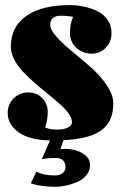

<svg xmlns="http://www.w3.org/2000/svg" viewBox="-20 -532 469 744"><path d="M142.1 85 173.8 12.2Q94.2 10.7 52 -19.5Q9.8 -49.8 9.8 -94.2Q9.8 -127.9 33 -150.9Q56.2 -173.8 89.8 -173.8Q122.1 -173.8 143.6 -152.1Q165 -130.4 165 -98.1Q165 -67.9 154.8 -38.1Q173.3 -29.8 201.2 -29.8Q227.1 -29.8 242.9 -37.6Q258.8 -45.4 258.8 -59.1Q258.8 -74.2 245.8 -92.3Q232.9 -110.4 211.9 -128.9Q190.9 -147.5 165.8 -167.7Q140.6 -188 115.2 -210Q89.8 -231.9 68.8 -254.2Q47.9 -276.4 34.9 -301.8Q22 -327.1 22 -351.1Q22 -427.7 81.5 -470Q141.1 -512.2 250 -512.2Q278.8 -512.2 305.9 -506.3Q333 -500.5 357.7 -488.5Q382.3 -476.6 397.2 -454.6Q412.1 -432.6 412.1 -403.8Q412.1 -370.1 390.1 -347.2Q368.2 -324.2 335.9 -324.2Q299.8 -324.2 275.4 -347.2Q251 -370.1 251 -404.8Q251 -438.5 263.2 -466.8Q240.2 -471.2 216.8 -471.2Q174.8 -471.2 174.8 -436Q174.8 -416 200 -388.4Q225.1 -360.8 261 -331.5Q296.9 -302.2 332.8 -270.5Q368.7 -238.8 393.8 -201.7Q418.9 -164.6 418.9 -130.9Q418.9 -92.8 405.8 -65.9Q392.6 -39.1 366.5 -22.9Q340.3 -6.8 306.4 1Q272.5 8.8 226.1 11.2L213.9 45.9Q219.7 44.9 232.9 44.9Q272 44.9 300.5 62.5Q329.1 80.1 329.1 106.9Q329.1 129.9 314 147.7Q298.8 165.5 276.1 174.6Q253.4 183.6 232.7 187.7Q211.9 191.9 194.8 191.9Q168 191.9 144 188.5Q120.1 185.1 109.4 181.6L99.1 178.2L121.1 132.8Q147.9 147.9 192.9 147.9Q211.9 147.9 222.9 138.7Q233.9 129.4 233.9 115.2Q233.9 98.6 224.1 89.4Q214.4 80.1 195.8 80.1Q180.7 80.1 167.2 81.3Q153.8 82.5 147.9 84Z"/></svg>

Font: Lletraferida
Style: Heavy
Weight: 900
Designer: Josep Patau Bellart
Foundry: Josep Patau Bellart
Version: Version 1.000